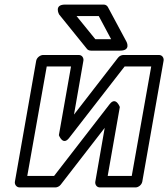

<svg xmlns="http://www.w3.org/2000/svg" viewBox="-20 -793 734 838"><path d="M524 -503H640L555 -25H450L503 -326C503 -326 486 -373 459 -339L216 -25H99L184 -503H290L237 -203C237 -203 254 -156 281 -190ZM518 -553C511 -553 501 -549 495 -541L303 -293L344 -528C346 -539 339 -553 324 -553H168C157 -553 141 -543 138 -528L45 0C43 11 51 25 66 25H222C229 25 239 21 245 13L437 -235L396 0C394 11 401 25 416 25H572C583 25 598 15 601 0L694 -528C696 -539 689 -553 674 -553ZM465 -622H396L314 -723H411ZM504 -572C553 -572 532 -611 532 -611L451 -762C448 -768 441 -773 433 -773H264C214 -773 238 -730 238 -730L360 -579C363 -575 370 -572 377 -572Z"/></svg>

Font: Asimov
Style: WidOuIt
Weight: 500
Designer: Google
Version: Version 2.000980; 2014